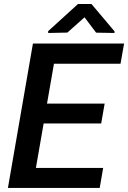

<svg xmlns="http://www.w3.org/2000/svg" viewBox="-20 -925 631 945"><path d="M543.5 -771V-762.7L453.1 -764.2L396 -839.8L311.5 -764.6L217.3 -762.7L216.8 -771.5L363.8 -905.3H430.2ZM478 -317.4H194.8L156.7 -98.6H487.8L470.7 0H19L142.1 -710.9H590.8L573.2 -611.3H245.6L211.4 -415H495.1Z"/></svg>

Font: TypoPRO Roboto
Style: Italic
Weight: 500
Italic angle: -12°
Designer: Google
Version: Version 2.136; 2016